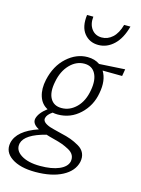

<svg xmlns="http://www.w3.org/2000/svg" viewBox="-193 -724 798 1090"><g transform="rotate(15 206.0 -179.5)"><path d="M284 -500Q232 -500 201 -538.5Q170 -577 179 -648H216Q211 -603 232.5 -574.5Q254 -546 292 -546Q327 -546 355 -571.5Q383 -597 397 -648H434Q415 -576 375 -538Q335 -500 284 -500ZM468 -406 461 -365 346 -366Q377 -316 362 -238Q349 -162 294 -110.5Q239 -59 164 -59Q148 -59 134 -62Q104 -42 100 -21Q94 4 141 21Q156 26 209 39Q245 47 269.5 56Q294 65 319 79.5Q344 94 354 116.5Q364 139 358 168Q345 224 283 256.5Q221 289 125 289Q36 289 -14.5 255Q-65 221 -54 166Q-38 91 83 50Q41 28 47 -3Q55 -38 101 -73Q64 -92 50.5 -134.5Q37 -177 49 -232Q68 -318 123.5 -368Q179 -418 245 -418Q287 -418 317 -397ZM311 -242Q322 -303 302 -340Q282 -377 237 -377Q189 -377 151.5 -338Q114 -299 102 -235Q89 -172 109 -136Q129 -100 175 -100Q224 -100 262 -138Q300 -176 311 -242ZM305 180Q309 159 300.5 142.5Q292 126 270.5 114.5Q249 103 230 96Q211 89 179 81Q151 74 133 68Q12 99 -2 155Q-11 196 30 222.5Q71 249 143 249Q211 249 254 230.5Q297 212 305 180Z"/></g></svg>

Font: EauTest Semilight
Style: Italic
Weight: 300
Italic angle: -12°
Designer: Christian Thalmann (Catharsis Fonts)
Version: Version 0.001;PS 000.001;hotconv 1.0.88;makeotf.lib2.5.64775